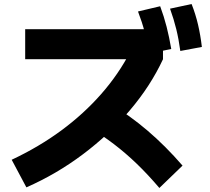

<svg xmlns="http://www.w3.org/2000/svg" viewBox="-20 -875 1040 953"><path d="M38 -82Q174 -146 285 -228Q396 -310 482.5 -408.5Q569 -507 627 -619L676 -581H105V-730H769L789 -660V-581Q727 -448 625 -328Q523 -208 392 -109.5Q261 -11 111 55ZM771 58Q715 -8 659.5 -61.5Q604 -115 545 -160Q486 -205 419 -245L526 -360Q623 -303 712.5 -226.5Q802 -150 886 -53ZM721 -609Q711 -667 698 -716.5Q685 -766 665 -818L775 -844Q794 -793 807 -742Q820 -691 830 -632ZM875 -622Q867 -681 855 -730Q843 -779 824 -832L931 -855Q951 -804 963 -752.5Q975 -701 982 -642Z"/></svg>

Font: M PLUS 2 Thin ExtraBold
Style: Regular
Weight: 800
Version: Version 1.001